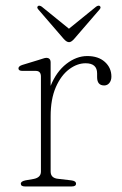

<svg xmlns="http://www.w3.org/2000/svg" viewBox="-20 -672 440 692"><path d="M162.5 -446.5V-362.5Q183 -413.5 219.2 -441.8Q255.5 -470 294.5 -470Q334.5 -470 358 -448.8Q381.5 -427.5 381.5 -396Q381.5 -382 374.2 -373Q367 -364 355.5 -364Q330 -364 330 -394V-407.5Q330 -444 288.5 -444Q258 -444 229 -422.2Q200 -400.5 181.2 -357.8Q162.5 -315 162.5 -252.5V-54Q162.5 -30 189.5 -27.5L236.5 -22Q254 -20 254 -10Q254 0 238.5 0H70Q55 0 55 -10Q55 -18.5 72 -22L101 -27Q127.5 -32 127.5 -53.5V-396Q127.5 -416.5 109 -416.5H61Q46.5 -416.5 46.5 -425.5Q46.5 -433.5 60.5 -438L119.5 -456Q128 -458.5 135.2 -461Q142.5 -463.5 147 -463.5Q162.5 -463.5 162.5 -446.5ZM247.5 -532Q237 -520 229 -520Q220 -520 209.5 -532L118 -638Q111 -646 117.5 -650.5Q122 -653.5 130.5 -648L228.5 -568.5L326.5 -648Q334.5 -653.5 339.5 -650.5Q345.5 -645.5 339 -638Z"/></svg>

Font: Fraunces 9pt S050 Thin
Style: Regular
Weight: 100
Version: Version 1.000; ttfautohint (v1.8.3)